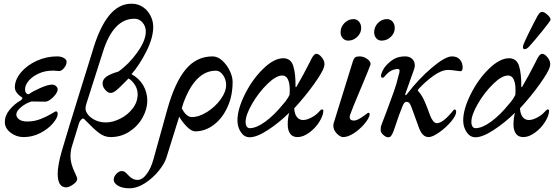

<svg xmlns="http://www.w3.org/2000/svg" viewBox="-20 -725 3003 1035"><path d="M6 -67Q6 -102 31.5 -133Q57 -164 90 -183Q108 -195 96 -202Q81 -211 70.5 -225Q60 -239 60 -254Q60 -295 92.5 -334Q125 -373 177.5 -397Q230 -421 288 -421Q309 -421 324 -412.5Q339 -404 339 -392Q339 -375 325.5 -358.5Q312 -342 298 -342Q292 -342 280 -343.5Q268 -345 261 -344Q223 -344 189.5 -329Q156 -314 135.5 -290.5Q115 -267 115 -243Q115 -231 120.5 -224Q126 -217 135 -217Q157 -233 198 -251Q239 -269 261 -269Q274 -269 282.5 -260.5Q291 -252 291 -244Q291 -232 279.5 -216Q268 -200 252 -188.5Q236 -177 224 -177Q174 -177 149 -178Q118 -168 93 -147Q68 -126 68 -108Q68 -92 83.5 -81Q99 -70 127 -70Q165 -70 199 -83.5Q233 -97 256 -111Q279 -125 281 -125Q291 -125 291 -111Q291 -91 266 -61Q241 -31 198.5 -8.5Q156 14 107 14Q68 14 37 -10Q6 -34 6 -67Z M291 212Q291 167 312 93Q349 -33 404 -209Q442 -329 478 -447Q515 -575 567 -640Q619 -705 689 -705Q724 -705 750.5 -687Q777 -669 791.5 -640Q806 -611 806 -580Q806 -522 769.5 -449Q733 -376 689 -325Q730 -303 752 -265Q774 -227 774 -182Q774 -137 748.5 -91Q723 -45 677.5 -15.5Q632 14 576 14Q542 14 512 -9.5Q482 -33 447 -70Q433 -86 428 -86Q422 -86 415.5 -78Q409 -70 406 -61L368 63Q360 88 360 119Q360 159 386 211Q387 214 392 225Q397 236 396 241Q396 254 374 269.5Q352 285 337 285Q291 285 291 212ZM722 -217Q722 -244 707 -267.5Q692 -291 673 -302L653 -282Q626 -254 608 -239Q590 -224 576 -224Q562 -224 547.5 -240.5Q533 -257 533 -275Q533 -298 555.5 -313Q578 -328 618 -339Q675 -379 720.5 -443Q766 -507 766 -555Q766 -583 748.5 -603.5Q731 -624 704 -624Q591 -624 535 -446L446 -167Q441 -152 441 -139Q441 -124 455 -106.5Q469 -89 494 -77Q519 -65 551 -65Q587 -65 627.5 -85Q668 -105 695 -140Q722 -175 722 -217Z M1234 -284Q1234 -207 1205.5 -146Q1177 -85 1131 -51Q1085 -17 1033 -17Q1013 -17 989 -40.5Q965 -64 946 -96L877 125Q867 157 835.5 196Q804 235 761.5 262.5Q719 290 677 290Q639 290 616 276Q593 262 593 244Q593 227 607.5 212Q622 197 636 197Q647 197 654 202.5Q661 208 673 221Q695 245 721 245Q747 245 770.5 213.5Q794 182 807 134L883 -139Q923 -281 981 -351Q1039 -421 1126 -421Q1153 -421 1178 -398.5Q1203 -376 1218.5 -343.5Q1234 -311 1234 -284ZM1199 -268Q1199 -296 1182.5 -320Q1166 -344 1144 -344Q1031 -344 967 -165L960 -141Q984 -94 1014 -94Q1053 -94 1096.5 -121.5Q1140 -149 1169.5 -189.5Q1199 -230 1199 -268Z M1260 -76Q1260 -136 1300 -216.5Q1340 -297 1398.5 -354Q1457 -411 1507 -411Q1548 -411 1561 -369Q1574 -327 1573 -259Q1573 -255 1575 -255Q1577 -255 1579 -259Q1613 -317 1650 -390L1661 -412Q1674 -435 1685 -435Q1699 -435 1714 -416.5Q1729 -398 1729 -381Q1729 -373 1727 -365Q1720 -338 1673 -272Q1626 -206 1566 -141Q1568 -109 1581 -93.5Q1594 -78 1614 -78Q1633 -78 1658 -91Q1683 -104 1698 -121Q1710 -135 1715 -135Q1723 -135 1723 -129Q1723 -103 1701.5 -68.5Q1680 -34 1647 -10Q1614 14 1584 14Q1557 14 1544 -4.5Q1531 -23 1531 -54Q1531 -87 1539 -117Q1484 -63 1424 -24Q1364 15 1326 15Q1297 15 1278.5 -12.5Q1260 -40 1260 -76ZM1505 -162Q1530 -190 1541 -214Q1542 -223 1542 -240Q1542 -276 1532 -297Q1522 -318 1502 -318Q1468 -318 1421 -272Q1374 -226 1339 -165.5Q1304 -105 1304 -68Q1304 -52 1310 -43Q1316 -34 1326 -34Q1362 -34 1410 -69Q1458 -104 1505 -162Z M1777 -47Q1777 -57 1779 -62L1883 -397Q1888 -411 1895 -416Q1902 -421 1919 -421Q1941 -421 1961 -406Q1981 -391 1977 -376Q1971 -358 1929 -258Q1876 -133 1868 -108Q1865 -99 1865 -94Q1865 -75 1889 -75Q1907 -75 1943 -102Q1952 -108 1957 -112Q1962 -116 1964 -117Q1973 -117 1973 -110Q1973 -108 1971 -100Q1964 -79 1940 -52Q1916 -25 1885.5 -5.5Q1855 14 1829 14Q1820 14 1807.5 5.5Q1795 -3 1786 -17Q1777 -31 1777 -47ZM1816 -551Q1816 -580 1837 -601Q1858 -622 1886 -622Q1904 -622 1915.5 -608Q1927 -594 1927 -574Q1927 -547 1906 -526.5Q1885 -506 1857 -506Q1839 -506 1827.5 -519Q1816 -532 1816 -551ZM1997 -551Q1997 -580 2017.5 -601Q2038 -622 2066 -622Q2085 -622 2096.5 -608Q2108 -594 2108 -574Q2108 -547 2087 -526.5Q2066 -506 2037 -506Q2019 -506 2008 -519Q1997 -532 1997 -551Z M2032 -23Q2032 -37 2033 -41.5Q2034 -46 2040 -62Q2054 -100 2062 -119Q2089 -192 2103.5 -232.5Q2118 -273 2128 -316Q2134 -334 2134 -344Q2134 -353 2125 -353Q2108 -353 2090 -344.5Q2072 -336 2051 -310Q2048 -306 2042 -306Q2034 -306 2034 -315Q2033 -324 2041.5 -341.5Q2050 -359 2059 -369Q2081 -394 2105 -407.5Q2129 -421 2164 -421Q2188 -421 2202 -407.5Q2216 -394 2216 -373Q2216 -362 2212 -351L2166 -222Q2164 -216 2164 -215Q2164 -212 2166 -212Q2170 -212 2175 -219Q2236 -299 2308 -360Q2380 -421 2416 -421Q2445 -421 2459.5 -403.5Q2474 -386 2474 -360Q2474 -352 2471 -346.5Q2468 -341 2462 -341Q2456 -341 2430 -345Q2423 -346 2414.5 -347Q2406 -348 2397 -348Q2360 -348 2316.5 -316.5Q2273 -285 2237 -246Q2233 -241 2232.5 -238.5Q2232 -236 2235 -233Q2253 -213 2265 -187Q2277 -161 2286 -136.5Q2295 -112 2298 -104Q2305 -85 2314.5 -73Q2324 -61 2335 -61Q2365 -61 2414 -118Q2417 -122 2422 -128.5Q2427 -135 2431 -135Q2434 -135 2436.5 -131.5Q2439 -128 2439 -122Q2439 -102 2411 -69Q2383 -36 2347 -11Q2311 14 2291 14Q2273 14 2260 1Q2247 -12 2237 -40L2200 -142Q2193 -162 2187 -169Q2181 -176 2170 -176Q2159 -176 2150 -153Q2129 -102 2116 -60L2101 -17Q2094 1 2088 8Q2082 15 2072 15Q2060 15 2046 2Q2032 -11 2032 -23Z M2477 -76Q2477 -136 2517 -216.5Q2557 -297 2615.5 -354Q2674 -411 2724 -411Q2765 -411 2778 -369Q2791 -327 2790 -259Q2790 -255 2792 -255Q2794 -255 2796 -259Q2830 -317 2867 -390L2878 -412Q2891 -435 2902 -435Q2916 -435 2931 -416.5Q2946 -398 2946 -381Q2946 -373 2944 -365Q2937 -338 2890 -272Q2843 -206 2783 -141Q2785 -109 2798 -93.5Q2811 -78 2831 -78Q2850 -78 2875 -91Q2900 -104 2915 -121Q2927 -135 2932 -135Q2940 -135 2940 -129Q2940 -103 2918.5 -68.5Q2897 -34 2864 -10Q2831 14 2801 14Q2774 14 2761 -4.5Q2748 -23 2748 -54Q2748 -87 2756 -117Q2701 -63 2641 -24Q2581 15 2543 15Q2514 15 2495.5 -12.5Q2477 -40 2477 -76ZM2722 -162Q2747 -190 2758 -214Q2759 -223 2759 -240Q2759 -276 2749 -297Q2739 -318 2719 -318Q2685 -318 2638 -272Q2591 -226 2556 -165.5Q2521 -105 2521 -68Q2521 -52 2527 -43Q2533 -34 2543 -34Q2579 -34 2627 -69Q2675 -104 2722 -162ZM2799 -471Q2799 -477 2800 -479Q2805 -496 2831.5 -549.5Q2858 -603 2877 -638Q2884 -650 2889.5 -655.5Q2895 -661 2903 -661Q2914 -661 2931 -645.5Q2948 -630 2948 -619Q2948 -613 2903.5 -558Q2859 -503 2834 -476Q2820 -460 2808 -460Q2799 -460 2799 -471Z"/></svg>

Font: EB Garamond Medium
Style: Italic
Weight: 500
Italic angle: -17.2°
Designer: Georg Duffner and Octavio Pardo
Foundry: Georg Duffner
Version: Version 1.000